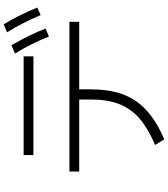

<svg xmlns="http://www.w3.org/2000/svg" viewBox="45 -926 910 1040"><g transform="rotate(-90 500.0 -406.0)"><path d="M888 -841Q943 -750 979 -659L938 -641Q898 -737 845 -823ZM822 -596Q786 -688 730 -780L775 -799Q836 -693 865 -614ZM180 -733H715V-680H180ZM91 -432V-485H902V-432H536V-368Q536 -215 471.5 -123Q407 -31 265 29L235 -21Q324 -59 377.5 -105Q431 -151 456 -214.5Q481 -278 481 -368V-432Z"/></g></svg>

Font: IBM Plex Sans JP Light
Style: Regular
Weight: 300
Designer: Mike Abbink; Paul van der Laan; Pieter van Rosmalen; Wujin Sim; Yejin Wi; Jinhee Kim; Boomi Park; Yona Kim; Kichan Ma
Foundry: Sandoll Inc.
Version: Version 1.002